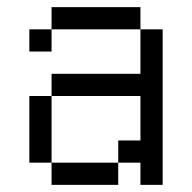

<svg xmlns="http://www.w3.org/2000/svg" viewBox="-20 -520 540 540"><path d="M125 -62.5V0H312.5V-62.5ZM125 -62.5V-250H62.5V-62.5ZM375 -62.5V0H437.5V-437.5H375Q375 -437.5 375 -312.5H125V-250H375Q375 -250 375 -125H312.5V-62.5ZM125 -437.5H62.5V-375H125ZM125 -437.5H375V-500H125Z"/></svg>

Font: CalcUnifontExMono
Style: Regular
Weight: 500
Version: Version 15.0.06